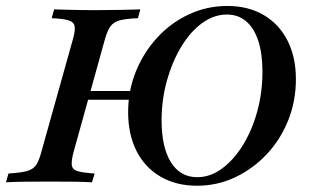

<svg xmlns="http://www.w3.org/2000/svg" viewBox="-36 -602 1026 634"><path d="M216.9 -272.6 225.8 -301.6H441.9L433.1 -272.6ZM-16.1 0 -8.1 -29Q32.3 -31.5 52.8 -37.1Q73.4 -42.7 83.1 -56.9Q92.7 -71 100 -98.4L204.8 -472.6Q212.9 -500.8 210.5 -514.9Q208.1 -529 190.7 -534.7Q173.4 -540.3 134.7 -541.9L142.7 -571Q166.9 -570.2 202.8 -569.4Q238.7 -568.5 283.1 -568.5Q326.6 -568.5 364.1 -569.4Q401.6 -570.2 427.4 -571L419.4 -541.9Q379.8 -540.3 359.3 -534.7Q338.7 -529 328.6 -514.9Q318.5 -500.8 310.5 -472.6L206.5 -98.4Q199.2 -70.2 201.2 -56Q203.2 -41.9 221 -36.7Q238.7 -31.5 276.6 -29L267.7 0Q244.4 -1.6 207.7 -2Q171 -2.4 127.4 -2.4Q82.3 -2.4 45.2 -2Q8.1 -1.6 -16.1 0ZM614.5 11.3Q546 11.3 494.4 -18.5Q442.7 -48.4 414.9 -103.2Q387.1 -158.1 387.1 -231.5Q387.1 -303.2 412.9 -366.5Q438.7 -429.8 483.9 -478.6Q529 -527.4 588.3 -554.8Q647.6 -582.3 714.5 -582.3Q783.9 -582.3 834.7 -552.4Q885.5 -522.6 913.3 -468.1Q941.1 -413.7 941.1 -340.3Q941.1 -268.5 915.7 -204.8Q890.3 -141.1 844.8 -92.7Q799.2 -44.4 740.3 -16.5Q681.5 11.3 614.5 11.3ZM615.3 -16.9Q658.1 -16.9 696.8 -45.2Q735.5 -73.4 765.7 -122.2Q796 -171 813.3 -233.5Q830.6 -296 830.6 -365.3Q830.6 -425 816.9 -466.9Q803.2 -508.9 777 -531.5Q750.8 -554 712.9 -554Q670.2 -554 631.5 -525.8Q592.7 -497.6 562.9 -448.4Q533.1 -399.2 515.3 -336.3Q497.6 -273.4 497.6 -204.8Q497.6 -116.1 528.2 -66.5Q558.9 -16.9 615.3 -16.9Z"/></svg>

Font: Playfair 5pt SemiExpanded Light SemiBold
Style: Italic
Weight: 600
Italic angle: -15.6°
Version: Version 2.001;gftools[0.9.30]